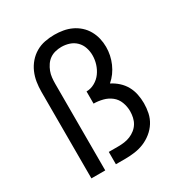

<svg xmlns="http://www.w3.org/2000/svg" viewBox="-173 -871 946 998"><g transform="rotate(-30 300.0 -371.5)"><path d="M88 0V-520Q88 -549 92.5 -577.5Q97 -606 108.5 -632.5Q120 -659 139 -681Q158 -703 183 -717.5Q208 -732 236.5 -737.5Q265 -743 294 -743Q320 -743 346 -738.5Q372 -734 395.5 -723Q419 -712 438.5 -694.5Q458 -677 471 -654Q484 -631 490 -605.5Q496 -580 496 -554Q496 -529 491 -505Q486 -481 476 -458Q466 -435 451.5 -415Q437 -395 418 -379Q442 -367 462.5 -348.5Q483 -330 496 -306.5Q509 -283 514.5 -256Q520 -229 520 -202Q520 -173 514 -144.5Q508 -116 492.5 -91.5Q477 -67 454 -48.5Q431 -30 404.5 -19Q378 -8 349 -4Q320 0 292 0H235V-74H292Q310 -74 328.5 -76.5Q347 -79 364 -86Q381 -93 395.5 -104.5Q410 -116 419.5 -131.5Q429 -147 433 -165.5Q437 -184 437 -202Q437 -230 427 -256.5Q417 -283 395.5 -300Q374 -317 346.5 -324Q319 -331 292 -331V-404Q318 -404 342 -417.5Q366 -431 381.5 -452.5Q397 -474 405 -499.5Q413 -525 413 -552Q413 -575 405.5 -598Q398 -621 381 -638Q364 -655 341 -662.5Q318 -670 294 -670Q276 -670 257.5 -665.5Q239 -661 224 -650.5Q209 -640 198.5 -624.5Q188 -609 181.5 -592Q175 -575 173 -556.5Q171 -538 171 -520V0Z"/></g></svg>

Font: Iosevka Meiseki Sans
Style: Regular
Weight: 400
Monospace: yes
Designer: Belleve Invis
Foundry: Belleve Invis
Version: Version 11.2.6; ttfautohint (v1.8.4)